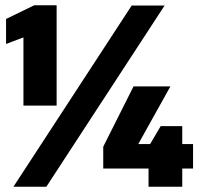

<svg xmlns="http://www.w3.org/2000/svg" viewBox="-20 -709 766 729"><path d="M69 -308V-567L3 -542V-637L110 -689H195V-308ZM31 0 480 -688H605L156 0ZM544 0V-69H372V-152L487 -381H627L505 -162H550L590 -230H672V-162H713V-69H672V0Z"/></svg>

Font: Saira Black
Style: Regular
Weight: 900
Designer: Hector Gatti with collaboration of the Omnibus-Type team
Foundry: Omnibus-Type
Version: Version 1.100; ttfautohint (v1.8.3)